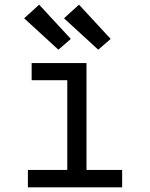

<svg xmlns="http://www.w3.org/2000/svg" viewBox="-20 -799 640 819"><path d="M99 0V-74H267V-457H115V-530H349V-74H501V0ZM399 -587 253 -721 317 -779 452 -633ZM229 -587 83 -721 147 -779 282 -633Z"/></svg>

Font: Iosevka Curly Extended
Style: Regular
Weight: 400
Width: 7
Monospace: yes
Designer: Belleve Invis
Foundry: Belleve Invis
Version: Version 11.1.0; ttfautohint (v1.8.3)